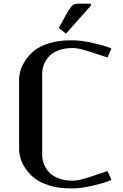

<svg xmlns="http://www.w3.org/2000/svg" viewBox="-20 -1010 665 1040"><path d="M472.2 -979 337.4 -828.1 297.9 -857.9 336.4 -927.7Q347.7 -947.8 352.1 -955.1Q356.4 -962.4 365 -972.9Q373.5 -983.4 381.8 -986.8Q390.1 -990.2 401.4 -990.2H472.2ZM83.5 -579.1Q83.5 -601.1 90.3 -626.2Q97.2 -651.4 116.7 -681.6Q136.2 -711.9 165.5 -735.6Q194.8 -759.3 245.4 -775.4Q295.9 -791.5 359.4 -791.5H379.4Q420.9 -791.5 488.8 -775.9Q556.6 -760.3 583.5 -747.1L562.5 -698.7L468.8 -729Q406.7 -750 375 -750Q331.5 -750 298.3 -737.8Q265.1 -725.6 246.1 -705.1Q227.1 -684.6 217.8 -660.2Q208.5 -635.7 208.5 -608.4V-172.9Q208.5 -145.5 218 -121.1Q227.5 -96.7 246.6 -76.2Q265.6 -55.7 298.8 -43.5Q332 -31.2 375 -31.2Q406.7 -31.2 468.8 -52.2L562.5 -83.5L583.5 -35.6Q556.2 -22 488.3 -5.9Q420.4 10.3 379.4 10.3H359.4Q295.9 10.3 245.4 -5.9Q194.8 -22 165.5 -45.7Q136.2 -69.3 116.7 -99.6Q97.2 -129.9 90.3 -155Q83.5 -180.2 83.5 -202.1Z"/></svg>

Font: Resagnicto
Style: Bold
Weight: 700
Version: Version 0.9991